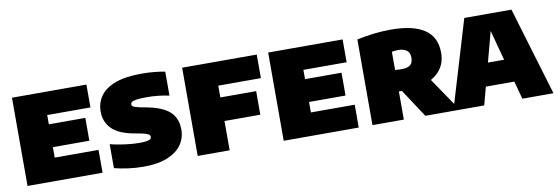

<svg xmlns="http://www.w3.org/2000/svg" viewBox="-49 -936 3703 1275"><g transform="rotate(-10 1802.5 -298.0)"><path d="M55.5 0V-595H557.5V-441H266V-154H561.5V0ZM180.5 -224.5V-378.5H512V-224.5Z M839 8Q784 8 732.2 0.8Q680.5 -6.5 641 -17V-178.5Q671.5 -170.5 706.2 -164.8Q741 -159 774.8 -155.8Q808.5 -152.5 836 -152.5Q871.5 -152.5 889.2 -156Q907 -159.5 912.8 -165.5Q918.5 -171.5 918.5 -179Q918.5 -186 914.2 -191.5Q910 -197 896 -202.2Q882 -207.5 854 -213L801.5 -223Q708 -241.5 663.8 -287Q619.5 -332.5 619.5 -402.5Q619.5 -460 651.2 -505.5Q683 -551 751.8 -577Q820.5 -603 931.5 -603Q974.5 -603 1015.2 -599Q1056 -595 1088 -588.5V-427Q1054 -434.5 1015.5 -438.8Q977 -443 937.5 -443Q889.5 -443 866 -439Q842.5 -435 835 -428.5Q827.5 -422 827.5 -414.5Q827.5 -406 836 -399.5Q844.5 -393 880 -385L932.5 -375Q999.5 -361.5 1042.5 -338Q1085.5 -314.5 1106 -278.5Q1126.5 -242.5 1126.5 -192Q1126.5 -134.5 1094.8 -89.5Q1063 -44.5 999 -18.2Q935 8 839 8Z M1203 0V-595H1706V-436H1418.5V0ZM1335 -197.5V-356.5H1660V-197.5Z M1783 0V-595H2285V-441H1993.5V-154H2289V0ZM1908 -224.5V-378.5H2239.5V-224.5Z M2381.5 0V-577.5Q2431.5 -589 2491.5 -596.2Q2551.5 -603.5 2610.5 -603.5Q2761 -603.5 2837.5 -552Q2914 -500.5 2914 -395Q2914 -327.5 2878.5 -281.5Q2843 -235.5 2780.8 -212Q2718.5 -188.5 2637.5 -188.5Q2626.5 -188.5 2615.5 -189Q2604.5 -189.5 2593 -190V0ZM2738 0 2561 -269.5H2787.5L2970.5 0ZM2639 -332.5Q2676.5 -332.5 2695.2 -347.5Q2714 -362.5 2714 -396Q2714 -430 2693.5 -445.8Q2673 -461.5 2634.5 -461.5Q2625.5 -461.5 2613.8 -460.5Q2602 -459.5 2593 -457.5V-334.5Q2606 -333.5 2616.2 -333Q2626.5 -332.5 2639 -332.5Z M2927 0 3105.5 -595H3423.5L3602 0H3392L3254 -513H3272L3135 0ZM3094 -121 3138.5 -276H3389L3433.5 -121Z"/></g></svg>

Font: Encode Sans SC Condensed Thin Black
Style: Regular
Weight: 900
Version: Version 3.002